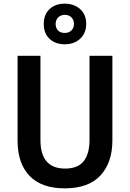

<svg xmlns="http://www.w3.org/2000/svg" viewBox="-20 -1019 710 1049"><path d="M594 -252Q594 -131 529 -60.5Q464 10 333 10Q207 10 141.5 -58Q76 -126 76 -251V-714H201V-254Q201 -98 336 -98Q405 -98 437 -138Q469 -178 469 -255V-714H594ZM334 -777Q282 -777 250.5 -807Q219 -837 219 -888Q219 -939 250.5 -969Q282 -999 334 -999Q384 -999 417.5 -969.5Q451 -940 451 -889Q451 -838 418 -807.5Q385 -777 334 -777ZM334 -839Q356 -839 370 -852.5Q384 -866 384 -888Q384 -911 370 -924.5Q356 -938 334 -938Q313 -938 298.5 -924.5Q284 -911 284 -888Q284 -866 297 -852.5Q310 -839 334 -839Z"/></svg>

Font: Noto Sans Georgian SemiCondensed SemiBold
Style: Regular
Weight: 600
Width: 4
Designer: Monotype Design Team, Akaki Razmadze
Foundry: Google LLC
Version: Version 2.005; ttfautohint (v1.8.4.7-5d5b)